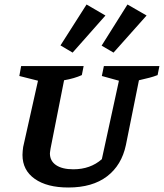

<svg xmlns="http://www.w3.org/2000/svg" viewBox="-20 -824 729 854"><path d="M284 10Q189 10 134.5 -28.5Q80 -67 80 -135Q80 -143 81 -153Q82 -163 83 -170L149 -465L66 -486L74 -530H352L344 -490Q311 -475 265 -467L205 -164Q204 -155 203 -151Q202 -147 202 -142Q202 -108 229.5 -89.5Q257 -71 306 -71Q382 -71 433 -116L509 -465L433 -486L442 -530H689L681 -490Q663 -483 645.5 -478.5Q628 -474 598 -467L540 -179Q521 -89 456 -39.5Q391 10 284 10ZM365 -804 449 -755 303 -590 249 -622ZM547 -804 632 -755 485 -590 432 -621Z"/></svg>

Font: Piazzolla SC SemiBold
Style: Italic
Weight: 600
Italic angle: -11.3°
Designer: Juan Pablo del Peral
Foundry: Huerta Tipografica
Version: Version 1.330